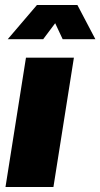

<svg xmlns="http://www.w3.org/2000/svg" viewBox="-20 -749 402 769"><path d="M2 0 84 -518H276L194 0ZM11 -592 128 -729H290L362 -592H231L201 -656L153 -592Z"/></svg>

Font: MuseoModerno Black
Style: Italic
Weight: 900
Italic angle: -9°
Designer: Pablo Cosgaya, Héctor Gatti, Marcela Romero, and the Authors of The MuseoModerno Project.
Foundry: Omnibus-Type Team
Version: Version 1.003